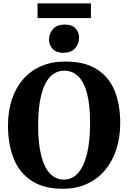

<svg xmlns="http://www.w3.org/2000/svg" viewBox="-20 -1122 770 1153"><path d="M360 11.5Q244 12 170.5 -35.8Q97 -83.5 62.5 -169.2Q28 -255 28 -367.5Q28 -454.5 51.5 -525.2Q75 -596 119.8 -647Q164.5 -698 228.2 -725.2Q292 -752.5 372 -752.5Q488 -752.5 560.8 -706.8Q633.5 -661 667.8 -578.2Q702 -495.5 702 -383.5Q702 -297 678.5 -224.8Q655 -152.5 610.5 -99.8Q566 -47 502.8 -18Q439.5 11 360 11.5ZM364 -43.5Q413 -43.5 448 -82Q483 -120.5 502 -196.2Q521 -272 521 -383Q521 -490 503 -559.5Q485 -629 450.2 -663.2Q415.5 -697.5 366 -697.5Q317 -697.5 281.8 -661.5Q246.5 -625.5 227.8 -552.2Q209 -479 209 -368Q209 -261 227 -189Q245 -117 279.8 -80.2Q314.5 -43.5 364 -43.5ZM359.5 -805Q317.5 -805 296 -828.5Q274.5 -852 274.5 -883Q274.5 -920.5 298.2 -947.5Q322 -974.5 369 -974.5H370Q412.5 -974.5 433.8 -951Q455 -927.5 455 -896.5Q455 -859 431.2 -832Q407.5 -805 360.5 -805ZM526 -1101.5V-1013.5H205.5V-1101.5Z"/></svg>

Font: Merriweather 48pt ExtraBold
Style: Regular
Weight: 800
Version: Version 2.100